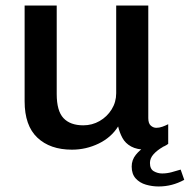

<svg xmlns="http://www.w3.org/2000/svg" viewBox="-20 -531 686 694"><path d="M240 10Q161 10 115 -33.5Q69 -77 69 -165V-511H185V-191Q185 -130 209.5 -104Q234 -78 281 -78Q313 -78 340 -93.5Q367 -109 383.5 -135.5Q400 -162 400 -194V-511H516V-104Q516 -85 525 -77Q534 -69 545 -69Q556 -69 567 -73Q578 -77 588 -82V-11Q575 -1 555 4.5Q535 10 508 10Q475 10 454 -1.5Q433 -13 422.5 -32.5Q412 -52 407 -74Q382 -34 336.5 -12Q291 10 240 10ZM553 143Q530 143 507.5 136.5Q485 130 470.5 114Q456 98 456 71Q456 47 471 28.5Q486 10 504 0H569Q548 12 535 26.5Q522 41 522 58Q522 80 536 88Q550 96 566 96Q583 96 600 91.5Q617 87 633 82L646 119Q624 131 601 137Q578 143 553 143Z"/></svg>

Font: Chivo Medium Medium
Style: Regular
Weight: 500
Version: Version 2.002